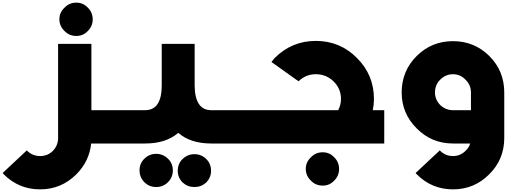

<svg xmlns="http://www.w3.org/2000/svg" viewBox="-20 -1077 3838 1441"><path d="M638.7 -843.8Q604 -807.1 552.7 -807.1Q500 -807.1 464.8 -843.8Q425.8 -880.9 425.8 -932.1Q425.8 -983.9 464.8 -1020Q500 -1057.1 552.7 -1057.1Q604 -1057.1 638.7 -1020Q675.8 -983.9 675.8 -932.1Q675.8 -880.9 638.7 -843.8ZM889.2 0H664.1Q650.9 132.8 553.2 231Q439.9 344.2 280.8 344.2Q121.1 344.2 7.8 231L3.9 225.1L0 221.2L182.1 50.8L184.1 55.2Q225.1 94.2 280.8 94.2Q337.9 94.2 377 55.2Q416 14.2 416 -41V-748H666V-250H889.2Z M1351.1 293Q1314 255.9 1314 205.1Q1314 150.9 1351.1 115.7Q1388.2 80.1 1439 80.1Q1490.2 80.1 1527.3 115.7Q1564 150.9 1564 205.1Q1564 255.9 1527.3 293Q1490.2 326.7 1439 326.7Q1388.2 326.7 1351.1 293ZM1240.2 291Q1203.1 326.7 1152.3 326.7Q1101.1 326.7 1064 291Q1027.3 253.9 1027.3 201.7Q1027.3 148.9 1064 113.8Q1101.1 77.6 1152.3 77.6Q1203.1 77.6 1240.2 113.8Q1277.3 148.9 1277.3 201.7Q1277.3 253.9 1240.2 291ZM1660.2 -250V0H1565.9Q1409.2 0 1317.9 -80.1Q1226.1 0 1068.8 0H870.1V-250H1068.8Q1193.8 -250 1193.8 -436V-748H1440.9V-434.1Q1442.9 -250 1565.9 -250Z M2487.8 279.3Q2453.1 315.9 2401.9 315.9Q2349.1 315.9 2314 279.3Q2274.9 242.2 2274.9 190.9Q2274.9 139.2 2314 103Q2349.1 65.9 2401.9 65.9Q2453.1 65.9 2487.8 103Q2524.9 139.2 2524.9 190.9Q2524.9 242.2 2487.8 279.3ZM2863.8 -250V0H1644V-250H2518.1Q2539.1 -289.1 2539.1 -334Q2539.1 -412.1 2482.9 -466.8Q2427.7 -520 2350.1 -520Q2274.9 -520 2220.7 -466.8L2017.1 -611.8Q2030.8 -628.9 2041 -641.1Q2169.9 -770 2350.1 -770Q2532.7 -770 2659.7 -641.1Q2786.6 -514.2 2786.6 -334Q2786.6 -291 2777.8 -250Z M3244.6 -382.8Q3244.6 -330.1 3283.7 -289.1Q3324.7 -250 3379.9 -250H3514.6V-382.8Q3514.6 -439.9 3473.6 -479Q3434.6 -520 3379.9 -520Q3324.7 -520 3283.7 -479Q3244.6 -439.9 3244.6 -382.8ZM3764.6 -41Q3764.6 119.1 3651.9 231Q3539.6 344.2 3379.9 344.2Q3219.7 344.2 3107.9 231L3103.5 227.1L3099.6 221.2L3281.7 50.8L3283.7 55.2Q3324.7 94.2 3379.9 94.2Q3434.6 94.2 3473.6 55.2Q3500.5 30.8 3508.8 0H3379.9Q3219.7 0 3107.9 -112.8Q2994.6 -225.1 2994.6 -382.8Q2994.6 -544.9 3107.9 -657.2Q3219.7 -768.1 3379.9 -768.1Q3539.6 -768.1 3651.9 -657.2Q3764.6 -544.9 3764.6 -382.8Z"/></svg>

Font: DimaBlue
Style: Bold
Weight: 700
Designer: R.Balvardi
Foundry: Dima Software Group
Version: Version 1.00;February 3, 2019;FontCreator 11.5.0.2427 64-bit